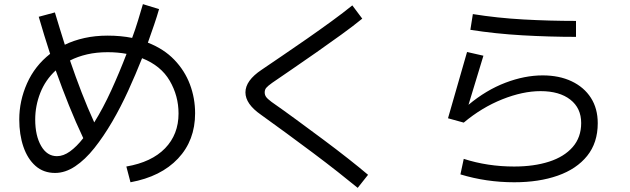

<svg xmlns="http://www.w3.org/2000/svg" viewBox="-20 -828 3040 927"><path d="M610 52 590 -24Q712 -45 777 -112Q842 -179 842 -280Q842 -365 799.5 -438Q757 -511 666 -547Q635 -469 599 -390Q563 -311 521.5 -240Q480 -169 435.5 -113Q391 -57 343 -25Q295 7 246 7Q190 7 151.5 -27Q113 -61 93 -119.5Q73 -178 73 -251Q73 -341 110.5 -425.5Q148 -510 222 -568Q208 -612 194 -656.5Q180 -701 167 -747L245 -768Q257 -728 269 -689Q281 -650 293 -612Q336 -633 388 -644.5Q440 -656 500 -656Q563 -656 618 -645Q634 -688 646.5 -729.5Q659 -771 670 -808L748 -784Q738 -749 724 -708Q710 -667 694 -622Q771 -592 821.5 -539.5Q872 -487 897 -420.5Q922 -354 922 -281Q922 -150 839.5 -62.5Q757 25 610 52ZM500 -576Q446 -576 400.5 -565.5Q355 -555 318 -536Q345 -457 374 -382Q403 -307 435 -237Q478 -306 517.5 -392.5Q557 -479 591 -568Q548 -576 500 -576ZM150 -251Q150 -173 178.5 -123.5Q207 -74 255 -74Q286 -74 318 -97Q350 -120 382 -161Q346 -237 313 -319Q280 -401 249 -488Q199 -442 174.5 -379.5Q150 -317 150 -251Z M1757 16 1707 79Q1667 46 1611 2Q1555 -42 1491 -90Q1427 -138 1362 -185.5Q1297 -233 1240 -274Q1165 -326 1165 -382Q1165 -439 1243 -491Q1287 -521 1344.5 -560Q1402 -599 1463 -641.5Q1524 -684 1581 -725.5Q1638 -767 1681 -802L1729 -738Q1685 -702 1627.5 -660.5Q1570 -619 1509.5 -576.5Q1449 -534 1392.5 -495.5Q1336 -457 1294 -428Q1273 -413 1265.5 -404Q1258 -395 1258 -382Q1258 -370 1264.5 -360.5Q1271 -351 1291 -336Q1347 -297 1411 -250Q1475 -203 1539.5 -155Q1604 -107 1660.5 -62.5Q1717 -18 1757 16Z M2761 -650Q2632 -650 2502 -657.5Q2372 -665 2251 -684L2263 -760Q2381 -741 2507.5 -734Q2634 -727 2761 -727ZM2463 52Q2328 52 2203 14L2219 -61Q2334 -24 2462 -24Q2558 -24 2631 -47.5Q2704 -71 2745 -118Q2786 -165 2786 -234Q2786 -306 2733.5 -347Q2681 -388 2590 -388Q2504 -388 2405 -348.5Q2306 -309 2219 -236L2143 -257L2235 -577L2314 -559L2242 -322Q2327 -393 2420 -428.5Q2513 -464 2600 -464Q2680 -464 2740 -435.5Q2800 -407 2833 -355.5Q2866 -304 2866 -233Q2866 -139 2815 -75.5Q2764 -12 2673 20Q2582 52 2463 52Z"/></svg>

Font: Murecho
Style: Regular
Weight: 400
Designer: Neil Summerour
Foundry: Positype
Version: Version 1.010; ttfautohint (v1.8.3)